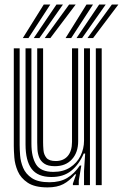

<svg xmlns="http://www.w3.org/2000/svg" viewBox="-20 -812 539 842"><path d="M188.5 9.8Q132 9.8 101.4 -10.8Q70.8 -31.2 57.9 -61.4Q45 -91.5 42.8 -121.8Q40.5 -152 40.5 -171.8V-600H66.2V-176.8Q66.2 -158 68.2 -130.5Q70.2 -103 81.5 -76Q92.8 -49 119.8 -30.9Q146.8 -12.8 197 -12.8Q242.8 -12.8 274.1 -31.2Q305.5 -49.8 330.2 -86H336.5L325.5 -19.8V0H299.8L299.5 -6.5L313.8 -47.5H309Q284.8 -18.8 257.5 -4.5Q230.2 9.8 188.5 9.8ZM400.2 0V-600H426V0ZM220.5 -83.2Q190.2 -83.2 174.1 -94.4Q158 -105.5 151.6 -122.2Q145.2 -139 144.2 -156.5Q143.2 -174 143.2 -186.8V-600H169V-188.2Q169 -172.5 170.6 -153.2Q172.2 -134 183.6 -119.9Q195 -105.8 224.5 -105.8Q258 -105.8 276.9 -127.6Q295.8 -149.5 295.8 -189.8V-600H322.8V-192.5Q322.8 -143.5 295.5 -113.4Q268.2 -83.2 220.5 -83.2ZM204.5 -35.8Q145 -36.2 118.5 -71.8Q92 -107.2 92 -178.5V-600H117.8V-181.8Q117.8 -124 138.1 -91.1Q158.5 -58.2 214.2 -58.2Q257.5 -58.2 287.5 -77.8Q317.5 -97.2 333 -128.5Q348.5 -159.8 348.5 -194.8V-600H374.5V0H348.5V-62L353.5 -138.8H347.2Q326.8 -90.5 292.1 -62.9Q257.5 -35.2 204.5 -35.8ZM80 -645 171.8 -792H200.5L104.8 -645ZM128 -645 227.5 -792H256L152.8 -645ZM176 -645 283 -792H311.8L200.8 -645ZM267.5 -645 359.2 -792H387.8L292.2 -645ZM315.5 -645 414.8 -792H443.5L340 -645ZM363.5 -645 470.5 -792H499L388.2 -645Z"/></svg>

Font: Big Shoulders Inline Display ExtraBold
Style: Regular
Weight: 800
Designer: Patric King
Foundry: XO Type Co
Version: Version 1.000